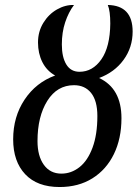

<svg xmlns="http://www.w3.org/2000/svg" viewBox="-20 -745 554 773"><path d="M33 -184Q33 -275 79 -344Q125 -413 202 -441Q168 -460 150.5 -495Q133 -530 133 -574Q133 -618 154.5 -653Q176 -688 209.5 -707Q243 -726 278 -725Q256 -696 242.5 -655.5Q229 -615 229 -566Q229 -515 247 -485.5Q265 -456 300 -456Q353 -456 388 -506Q423 -556 424 -650Q424 -701 414 -725Q514 -723 514 -618Q514 -554 477.5 -504Q441 -454 379 -431Q469 -389 469 -269Q469 -187 438.5 -124.5Q408 -62 352 -27Q296 8 220 8Q130 8 81.5 -43.5Q33 -95 33 -184ZM372 -278Q372 -339 347 -370.5Q322 -402 278 -402Q210 -402 170.5 -339Q131 -276 131 -177Q131 -117 156.5 -81.5Q182 -46 227 -46Q267 -46 300 -72Q333 -98 352.5 -150.5Q372 -203 372 -278Z"/></svg>

Font: Noto Serif Cond
Style: Italic
Weight: 400
Width: 3
Italic angle: -12°
Designer: Monotype Design Team
Foundry: Monotype Imaging Inc.
Version: Version 1.001